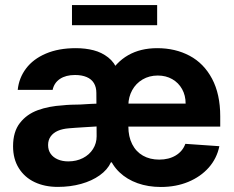

<svg xmlns="http://www.w3.org/2000/svg" viewBox="-20 -727 922 757"><path d="M408.2 -114.8 404.6 -424.7Q436.9 -481.8 485.4 -509.4Q533.9 -537.1 599.9 -537.1Q671.5 -537.1 727.7 -507.1Q783.8 -477.2 816.1 -416.5Q848.3 -355.8 848.3 -268.6V-227.9H412.2V-318.5H711.9Q711.9 -350.8 697.9 -375.7Q684 -400.7 659 -415Q634 -429.2 602.1 -429.2Q568.5 -429.2 542.2 -413.7Q515.9 -398.2 501.2 -371.5Q486.6 -344.8 486.1 -313V-228.1Q486.1 -188.3 501.1 -158.7Q516 -129.1 543.5 -113.4Q571 -97.7 607.7 -97.7Q645.5 -97.7 672.7 -114Q700 -130.3 710.8 -159.9L844.9 -150.6Q834.9 -102.2 802.9 -66.1Q770.9 -30.1 722.2 -9.9Q673.6 10.2 614.2 10.2Q564.3 10.2 522.6 -4.6Q480.8 -19.5 451.3 -47.5Q421.8 -75.5 408.2 -114.8ZM31.5 -150.4Q31.5 -207.5 58.4 -242Q85.2 -276.5 128.8 -292.5Q172.3 -308.5 228.5 -311.8Q241.7 -313.4 260.3 -314.1Q278.8 -314.9 296 -314.9Q319.6 -316.3 338.5 -317.4Q357.4 -318.5 366.9 -318.5L367.8 -228.8Q352.4 -228.2 307.7 -225.1Q292.3 -224.1 277.9 -223.2Q263.5 -222.2 252.1 -221.2Q226.4 -219.2 208.2 -211.3Q190 -203.3 179.8 -189.1Q169.6 -174.8 169.6 -155.2Q169.6 -135 179.7 -120.7Q189.7 -106.4 207.9 -98.5Q226.1 -90.7 248.9 -90.7Q281.5 -90.7 307 -103.8Q332.5 -116.9 346.7 -139.5Q361 -162.1 361 -189.6L359.9 -360.7Q359.9 -383.3 350.3 -399.2Q340.7 -415.1 321.6 -423.2Q302.5 -431.3 275.7 -431.3Q239.5 -431.3 216.4 -415.9Q193.4 -400.5 187.5 -372.7H49.9Q54.6 -419.5 82.7 -456.9Q110.8 -494.3 160.9 -515.7Q210.9 -537.1 279.1 -537.1Q316.6 -537.1 348.9 -528.8Q381.1 -520.5 406.5 -500.6Q431.9 -480.8 444.4 -447.7L426.3 -86.9H417.3Q403.8 -57.6 373 -35.7Q342.3 -13.8 299.9 -2Q257.5 9.9 207.7 9.9Q156.4 9.9 116.8 -8.8Q77.1 -27.5 54.3 -63.8Q31.5 -100 31.5 -150.4ZM599.6 -627.7H263.8V-707H599.6Z"/></svg>

Font: Pretendard Std Variable
Style: Regular
Weight: 400
Designer: Base glyphs from Inter by Rasmus Andersson; Hangeul glyphs from Noto Sans CJK(Source Han Sans) by Jang Soo-young and Kan
Foundry: Kil Hyung-jin
Version: Version 1.309;Glyphs 3.2 (3225)